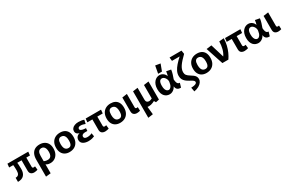

<svg xmlns="http://www.w3.org/2000/svg" viewBox="194 -2358 6392 4251"><g transform="rotate(-30 3390.0 -232.5)"><path d="M16.2 15.8V-89.3Q71.4 -89.3 94.7 -121Q117.9 -152.7 117.9 -210.4Q117.9 -241.6 117.1 -269.6Q116.3 -297.5 114.4 -324.7Q112.6 -351.8 108.8 -379.4L209.4 -403.3Q216.3 -356.9 219.3 -301.2Q222.2 -245.4 222.2 -194.3Q222.2 -95.4 172.1 -39.8Q121.9 15.8 16.2 15.8ZM436.5 14.9Q386.3 14.9 355 -10.9Q323.8 -36.7 323.8 -95V-376.9L444.8 -394.4V-124.2Q444.8 -106 453.6 -97Q462.4 -88.1 479 -88.1Q498.1 -88.1 515 -94L525.1 -2.3Q509.6 3.3 484.7 9.1Q459.7 14.9 436.5 14.9ZM6.1 -358.6 15.4 -450.5H547.7L538.5 -358.6Z M612.1 225.1V-208.7Q612.1 -289.2 638.4 -346.3Q664.7 -403.5 716.1 -434.2Q767.5 -464.9 842.7 -464.9Q906.9 -464.9 957.6 -439.2Q1008.3 -413.5 1037.8 -362.4Q1067.2 -311.4 1067.2 -235.1Q1067.2 -153.7 1037.5 -97.7Q1007.7 -41.7 958.4 -13Q909.2 15.7 851.7 15.7Q814.6 15.7 788.8 8.4Q763.1 1.1 744.6 -11.9Q726.2 -24.9 708.6 -41.2V-114.1Q734.1 -96.6 764.9 -86.3Q795.7 -76 832.3 -76Q888.8 -76 915.1 -113Q941.4 -150.1 941.4 -220.5Q941.4 -270.5 929.2 -304.4Q917 -338.4 894.2 -356.3Q871.3 -374.2 838.8 -374.2Q785.6 -374.2 761.7 -337.4Q737.9 -300.6 737.9 -233.6V211.9Z M1338.2 15.8Q1276.2 15.8 1227.6 -9.8Q1178.9 -35.3 1151 -86.6Q1123 -137.9 1123 -215.5Q1123 -293.5 1153.3 -349.3Q1183.5 -405.2 1237.7 -435Q1291.8 -464.9 1364.7 -464.9Q1430.3 -464.9 1478.5 -439.5Q1526.7 -414.2 1553.2 -362.9Q1579.6 -311.6 1579.6 -233.5Q1579.6 -156.5 1549.9 -100.4Q1520.1 -44.3 1465.9 -14.3Q1411.7 15.8 1338.2 15.8ZM1361.9 -73.5Q1392.3 -73.5 1412.4 -88Q1432.4 -102.5 1442.3 -133.7Q1452.2 -164.8 1452.2 -212.5Q1452.2 -274.9 1437.6 -310.6Q1422.9 -346.3 1397.6 -361.1Q1372.3 -376 1340.9 -376Q1295.9 -376 1273.4 -342.7Q1251 -309.4 1251 -236.5Q1251 -175 1265.6 -139.1Q1280.3 -103.2 1305.4 -88.3Q1330.4 -73.5 1361.9 -73.5Z M1820.1 15.8Q1788.7 15.8 1756.4 8.9Q1724 1.9 1696.7 -13.2Q1669.4 -28.4 1652.7 -53.7Q1636 -78.9 1636 -116.6Q1636 -163.9 1663.6 -196.1Q1691.3 -228.3 1736.3 -236Q1698.9 -246.2 1674.2 -269.6Q1649.5 -292.9 1649.5 -338.7Q1649.5 -375 1672.5 -403.5Q1695.5 -432.1 1737.6 -448.5Q1779.7 -464.9 1835.1 -464.9Q1875.2 -464.9 1913.6 -458.5Q1952 -452.1 1976.5 -442L1954.7 -346Q1932.6 -354.5 1902.9 -363.5Q1873.1 -372.4 1839.5 -372.4Q1803.3 -372.4 1786.2 -358.9Q1769.1 -345.4 1769.1 -319.4Q1769.1 -302 1789 -289.2Q1809 -276.4 1842.4 -269.4Q1875.9 -262.4 1915.2 -261.9L1909.7 -192.7Q1904.2 -193.1 1891.7 -193.4Q1879.1 -193.6 1866.1 -193.6Q1853 -193.6 1844.5 -193.1Q1804.8 -192 1783.2 -175Q1761.6 -157.9 1761.6 -132.3Q1761.6 -103.9 1782.5 -89.2Q1803.4 -74.6 1844.2 -74.6Q1880.8 -74.6 1912.9 -82.7Q1944.9 -90.8 1965.1 -102.6L1979.3 -16.7Q1960.3 -7.1 1919.1 4.4Q1877.9 15.8 1820.1 15.8Z M2251.2 14.9Q2198.9 14.9 2166.5 -10.9Q2134.2 -36.7 2134.2 -95V-379.7L2260 -397.2V-124.2Q2260 -106 2269.1 -97Q2278.2 -88.1 2295.3 -88.1Q2318.2 -88.1 2335.6 -94L2345.7 -2.3Q2329.6 3.3 2302.3 9.1Q2275 14.9 2251.2 14.9ZM2006.1 -358.6 2015.4 -450.5H2408L2398.8 -358.6Z M2631.2 15.8Q2569.2 15.8 2520.6 -9.8Q2471.9 -35.3 2444 -86.6Q2416 -137.9 2416 -215.5Q2416 -293.5 2446.3 -349.3Q2476.5 -405.2 2530.7 -435Q2584.8 -464.9 2657.7 -464.9Q2723.3 -464.9 2771.5 -439.5Q2819.7 -414.2 2846.2 -362.9Q2872.6 -311.6 2872.6 -233.5Q2872.6 -156.5 2842.9 -100.4Q2813.1 -44.3 2758.9 -14.3Q2704.7 15.8 2631.2 15.8ZM2654.9 -73.5Q2685.3 -73.5 2705.4 -88Q2725.4 -102.5 2735.3 -133.7Q2745.2 -164.8 2745.2 -212.5Q2745.2 -274.9 2730.6 -310.6Q2715.9 -346.3 2690.6 -361.1Q2665.3 -376 2633.9 -376Q2588.9 -376 2566.4 -342.7Q2544 -309.4 2544 -236.5Q2544 -175 2558.6 -139.1Q2573.3 -103.2 2598.4 -88.3Q2623.4 -73.5 2654.9 -73.5Z M3064.1 14.9Q3013.9 14.9 2982.6 -10.9Q2951.4 -36.7 2951.4 -95V-447.9L3077.7 -465.4V-124.2Q3077.7 -106 3086.5 -97Q3095.4 -88.1 3111.9 -88.1Q3128.9 -88.1 3140.5 -92.4L3144.2 1.5Q3129.7 6 3108.3 10.4Q3086.8 14.9 3064.1 14.9Z M3327.8 -10 3351.2 211.1 3224.9 229.1V-222.2H3327.8ZM3544 15.8 3518.1 -30.2Q3497.6 -19.2 3472.2 -8.6Q3446.8 2 3420.1 8.4Q3393.3 14.7 3368 14.7Q3327.1 14.7 3294.7 -0.1Q3262.3 -15 3243.6 -45.3Q3224.9 -75.6 3224.9 -121.1V-447.3L3350.8 -464.9V-162.2Q3350.8 -121.6 3370.8 -100.8Q3390.8 -79.9 3423.5 -79.9Q3444.9 -79.9 3466.1 -87.3Q3487.3 -94.8 3504.4 -103.4V-447.3L3630.2 -464.9V-2.7Z M3898.7 16.7Q3863.1 16.7 3829.9 3.6Q3796.7 -9.5 3770.5 -37.4Q3744.3 -65.3 3729.2 -109.6Q3714 -154 3714 -216Q3714 -279.3 3730.7 -326.2Q3747.3 -373 3775.1 -404.2Q3802.8 -435.4 3836.8 -450.8Q3870.8 -466.3 3905.5 -466.3Q3940.3 -466.3 3966.8 -454.6Q3993.3 -443 4012.3 -425.5Q4031.3 -407.9 4042.7 -389Q4054.1 -370 4058.7 -354.9Q4066.5 -378.9 4072.2 -404.6Q4077.8 -430.3 4081.7 -465.3L4197.1 -443.1Q4189.9 -386.7 4173.2 -333.6Q4156.4 -280.6 4136 -224.3Q4139.7 -173.3 4149.6 -144.5Q4159.5 -115.8 4176.7 -104.5Q4193.8 -93.1 4217.8 -93.6L4185.8 13.5Q4166.4 14.6 4145.4 10.9Q4124.5 7.2 4105.8 -3.9Q4087.2 -15 4074.7 -36.6Q4062.3 -58.3 4058.9 -93.1Q4046 -63.7 4021.7 -38.6Q3997.5 -13.5 3966 1.6Q3934.5 16.7 3898.7 16.7ZM3926.6 -77.5Q3959.7 -77.5 3987.7 -114.6Q4015.7 -151.8 4022.9 -215.1Q4023.9 -221.3 4024.8 -227.9Q4025.7 -234.6 4026.2 -240.3Q4026.5 -265.1 4017.9 -289.2Q4009.3 -313.2 3994.2 -333.2Q3979.1 -353.2 3960.3 -365.3Q3941.4 -377.4 3920.2 -377.4Q3894 -377.4 3875.2 -362.4Q3856.4 -347.4 3846.9 -315.7Q3837.3 -284.1 3837.3 -234.9Q3837.3 -176.9 3850.5 -142.4Q3863.7 -107.9 3884.3 -92.7Q3905 -77.5 3926.6 -77.5ZM3900.1 -505.9 3935.4 -698.2 4062.1 -676.9 3998.2 -505.9Z M4399.8 233 4380.9 127.4Q4430.9 125.5 4463.5 118.3Q4496 111 4512.4 97.9Q4528.8 84.8 4528.8 66.3Q4528.8 49.5 4518.8 36.4Q4508.8 23.3 4484.6 7.5Q4460.4 -8.3 4417.2 -30.4Q4374.9 -53.6 4341.4 -81Q4307.9 -108.4 4288.6 -145.9Q4269.3 -183.5 4269.3 -236.4Q4269.3 -296.9 4297.6 -355.1Q4325.9 -413.3 4378.8 -473.6Q4431.6 -533.9 4504.7 -600.6L4308.4 -600.2L4299.1 -690.8L4604.7 -691.7L4618.9 -600.6Q4560.2 -543.5 4517.9 -496.8Q4475.5 -450.1 4448.6 -410Q4421.6 -369.9 4408.6 -332.6Q4395.5 -295.3 4395.5 -256.9Q4395.5 -211.3 4419.7 -180.1Q4443.9 -148.9 4499.5 -115.3Q4533.5 -95.2 4562.4 -73.3Q4591.4 -51.4 4609 -22.8Q4626.6 5.8 4626.6 47.4Q4626.6 85.9 4599.8 124.1Q4573.1 162.3 4522.6 191.3Q4472.2 220.3 4399.8 233Z M4839.2 15.8Q4777.2 15.8 4728.6 -9.8Q4679.9 -35.3 4652 -86.6Q4624 -137.9 4624 -215.5Q4624 -293.5 4654.3 -349.3Q4684.5 -405.2 4738.7 -435Q4792.8 -464.9 4865.7 -464.9Q4931.3 -464.9 4979.5 -439.5Q5027.7 -414.2 5054.2 -362.9Q5080.6 -311.6 5080.6 -233.5Q5080.6 -156.5 5050.9 -100.4Q5021.1 -44.3 4966.9 -14.3Q4912.7 15.8 4839.2 15.8ZM4862.9 -73.5Q4893.3 -73.5 4913.4 -88Q4933.4 -102.5 4943.3 -133.7Q4953.2 -164.8 4953.2 -212.5Q4953.2 -274.9 4938.6 -310.6Q4923.9 -346.3 4898.6 -361.1Q4873.3 -376 4841.9 -376Q4796.9 -376 4774.4 -342.7Q4752 -309.4 4752 -236.5Q4752 -175 4766.6 -139.1Q4781.3 -103.2 4806.4 -88.3Q4831.4 -73.5 4862.9 -73.5Z M5251 0 5104.4 -444.1 5235.5 -461.1 5340 -117Q5383.9 -179.4 5406.3 -264.1Q5428.7 -348.9 5430.6 -450L5552 -461.1Q5549.7 -368.7 5530.2 -286.6Q5510.7 -204.5 5478.5 -133Q5446.3 -61.5 5404.2 0Z M5814.2 14.9Q5761.9 14.9 5729.5 -10.9Q5697.2 -36.7 5697.2 -95V-379.7L5823 -397.2V-124.2Q5823 -106 5832.1 -97Q5841.2 -88.1 5858.3 -88.1Q5881.2 -88.1 5898.6 -94L5908.7 -2.3Q5892.6 3.3 5865.3 9.1Q5838 14.9 5814.2 14.9ZM5569.1 -358.6 5578.4 -450.5H5971L5961.8 -358.6Z M6167.7 16.7Q6132.1 16.7 6098.9 3.6Q6065.7 -9.5 6039.5 -37.4Q6013.3 -65.3 5998.2 -109.6Q5983 -154 5983 -216Q5983 -279.3 5999.7 -326.2Q6016.3 -373 6044.1 -404.2Q6071.8 -435.4 6105.8 -450.8Q6139.8 -466.3 6174.5 -466.3Q6209.3 -466.3 6235.8 -454.6Q6262.3 -443 6281.3 -425.5Q6300.3 -407.9 6311.7 -389Q6323.1 -370 6327.7 -354.9Q6335.5 -378.9 6341.2 -404.6Q6346.8 -430.3 6350.7 -465.3L6466.1 -443.1Q6458.9 -386.7 6442.2 -333.6Q6425.4 -280.6 6405 -224.3Q6408.7 -173.3 6418.6 -144.5Q6428.5 -115.8 6445.7 -104.5Q6462.8 -93.1 6486.8 -93.6L6454.8 13.5Q6435.4 14.6 6414.4 10.9Q6393.5 7.2 6374.8 -3.9Q6356.2 -15 6343.7 -36.6Q6331.3 -58.3 6327.9 -93.1Q6315 -63.7 6290.7 -38.6Q6266.5 -13.5 6235 1.6Q6203.5 16.7 6167.7 16.7ZM6195.6 -77.5Q6228.7 -77.5 6256.7 -114.6Q6284.7 -151.8 6291.9 -215.1Q6292.9 -221.3 6293.8 -227.9Q6294.7 -234.6 6295.2 -240.3Q6295.5 -265.1 6286.9 -289.2Q6278.3 -313.2 6263.2 -333.2Q6248.1 -353.2 6229.3 -365.3Q6210.4 -377.4 6189.2 -377.4Q6163 -377.4 6144.2 -362.4Q6125.4 -347.4 6115.9 -315.7Q6106.3 -284.1 6106.3 -234.9Q6106.3 -176.9 6119.5 -142.4Q6132.7 -107.9 6153.3 -92.7Q6174 -77.5 6195.6 -77.5Z M6675.1 14.9Q6624.9 14.9 6593.6 -10.9Q6562.4 -36.7 6562.4 -95V-447.9L6688.7 -465.4V-124.2Q6688.7 -106 6697.5 -97Q6706.4 -88.1 6722.9 -88.1Q6739.9 -88.1 6751.5 -92.4L6755.2 1.5Q6740.7 6 6719.3 10.4Q6697.8 14.9 6675.1 14.9Z"/></g></svg>

Font: Ancizar Sans Thin
Style: Regular
Weight: 100
Designer: Cesar Puertas, Viviana Monsalve, Julian Moncada, Julian Prieto, Jose Castro, Mariel Hernandez, Felipe Aragon, Sara Alarc
Version: Version 8.100